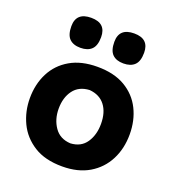

<svg xmlns="http://www.w3.org/2000/svg" viewBox="-135 -836 868 955"><g transform="rotate(20 299.0 -359.0)"><path d="M301 13.5Q210 13.5 151 -23.8Q92 -61 63.2 -121.2Q34.5 -181.5 34.5 -251Q34.5 -325.5 64.8 -384.8Q95 -444 153.8 -478.2Q212.5 -512.5 298 -512.5Q386.5 -512.5 445.2 -477.8Q504 -443 533.5 -383.8Q563 -324.5 563 -251Q563 -175.5 532.2 -115.8Q501.5 -56 443 -21.2Q384.5 13.5 301 13.5ZM300.5 -108.5Q356 -111.5 383.5 -152.2Q411 -193 411 -251Q411 -312.5 382.5 -349.2Q354 -386 300.5 -390.5Q244.5 -387.5 215.8 -348.8Q187 -310 187 -251Q187 -194.5 215.8 -153Q244.5 -111.5 300.5 -108.5ZM412 -572Q374 -572 353.8 -592.2Q333.5 -612.5 333.5 -658Q333.5 -731 413 -731Q491.5 -731 491.5 -657Q491.5 -612 471 -592Q450.5 -572 412 -572ZM184.5 -572Q146.5 -572 126.2 -592.2Q106 -612.5 106 -658Q106 -731 185.5 -731Q264 -731 264 -657Q264 -612 243.5 -592Q223 -572 184.5 -572Z"/></g></svg>

Font: Commissioner Flair
Style: Bold
Weight: 700
Designer: Kostas Bartsokas
Foundry: Kostas Bartsokas
Version: Version 1.000; ttfautohint (v1.8.3)